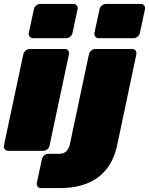

<svg xmlns="http://www.w3.org/2000/svg" viewBox="-32 -770 761 980"><path d="M10 0Q-1 0 -7.5 -8Q-14 -16 -12 -27L87 -493Q89 -504 99 -512Q109 -520 120 -520H299Q310 -520 316 -512Q322 -504 320 -493L221 -27Q219 -16 209.5 -8Q200 0 189 0ZM137 -575Q126 -575 119.5 -583Q113 -591 115 -602L141 -723Q143 -734 153 -742Q163 -750 174 -750H343Q354 -750 360 -742Q366 -734 364 -723L338 -602Q336 -591 326.5 -583Q317 -575 306 -575ZM177 190Q166 190 160 182Q154 174 156 163L182 42Q184 31 193.5 23Q203 15 214 15H271Q294 15 307 1.5Q320 -12 325 -35L422 -493Q424 -504 434 -512Q444 -520 455 -520H643Q654 -520 660 -512Q666 -504 664 -493L566 -29Q550 46 510.5 94.5Q471 143 411.5 166.5Q352 190 274 190ZM472 -575Q461 -575 454.5 -583Q448 -591 450 -602L476 -723Q478 -734 488 -742Q498 -750 509 -750H687Q698 -750 704 -742Q710 -734 708 -723L682 -602Q680 -591 670.5 -583Q661 -575 650 -575Z"/></svg>

Font: Rubik Black
Style: Italic
Weight: 900
Italic angle: -12°
Designer: Hubert and Fischer
Foundry: Hubert and Fischer
Version: Version 2.300;gftools[0.9.30]